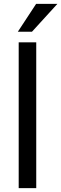

<svg xmlns="http://www.w3.org/2000/svg" viewBox="-20 -968 315 988"><path d="M71.8 0ZM166.5 0H76.2V-750H166.5ZM166 -948.2H275.4L144.5 -804.7H71.8Z"/></svg>

Font: Roboto
Style: Regular
Weight: 400
Designer: Google
Version: Version 2.134; 2016; ttfautohint (v1.6)